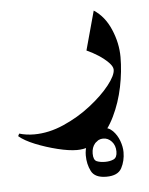

<svg xmlns="http://www.w3.org/2000/svg" viewBox="-97 -244 414 534"><g transform="rotate(-5 110.0 22.5)"><path d="M-55.7 120.6 -52.2 113.8Q-32.7 119.6 -10.7 119.6Q30.3 119.6 72 101.3Q113.8 83 148.4 55.9Q183.1 28.8 204.1 2.2Q225.1 -24.4 225.1 -40.5Q225.1 -49.3 213.9 -60.8Q202.6 -72.3 186.3 -82.8Q169.9 -93.3 154.3 -100.1L184.1 -209Q214.4 -189.5 230.7 -151.1Q247.1 -112.8 247.1 -73.7Q247.1 -33.7 238.3 9.3Q229.5 52.2 211.4 89.6Q193.4 127 166.7 150.1Q140.1 173.3 104 173.3Q82 173.3 50.3 165.5Q18.6 157.7 -11 145.8Q-40.5 133.8 -55.7 120.6ZM179.2 254.4Q147 254.4 137 234.6Q127 214.8 127 190.4Q127 175.3 132.8 158.7Q138.7 142.1 150.4 130.1Q162.1 118.2 179.2 118.2Q196.8 118.2 208.5 130.1Q220.2 142.1 226.3 158.7Q232.4 175.3 232.4 190.4Q232.4 214.8 221.9 234.6Q211.4 254.4 179.2 254.4ZM179.2 212.9Q192.9 212.9 202.9 208.3Q212.9 203.6 212.9 187Q212.9 169.9 202.9 158.9Q192.9 147.9 179.2 147.9Q165.5 147.9 156 158.9Q146.5 169.9 146.5 187Q146.5 205.1 156 209Q165.5 212.9 179.2 212.9Z"/></g></svg>

Font: Lateef SemiBold
Style: Regular
Weight: 600
Designer: SIL International
Foundry: SIL International
Version: Version 4.200